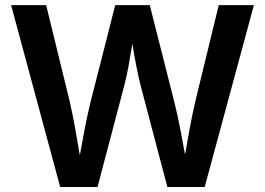

<svg xmlns="http://www.w3.org/2000/svg" viewBox="-20 -748 1060 768"><path d="M220.7 0 24.4 -727.5H164.6L259.3 -340.3Q270.5 -291 280.3 -236.1Q290 -181.2 299.3 -127Q309.1 -181.2 319.6 -236.1Q330.1 -291 342.3 -340.3L440.9 -727.5H579.1L677.2 -340.3Q689.5 -291.5 700 -237.3Q710.4 -183.1 720.2 -129.4Q729.5 -183.1 739.5 -237.3Q749.5 -291.5 760.7 -340.3L855 -727.5H995.6L798.8 0H649.4L543.5 -401.9Q533.7 -439.9 525.4 -482.9Q517.1 -525.9 509.3 -572.8Q502 -527.3 494.4 -484.9Q486.8 -442.4 476.1 -401.9L370.1 0Z"/></svg>

Font: Inter SemiBold
Style: Regular
Weight: 600
Designer: Rasmus Andersson
Foundry: rsms
Version: Version 4.001;git-9221beed3